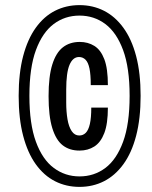

<svg xmlns="http://www.w3.org/2000/svg" viewBox="-20 -719 595 751"><path d="M291 12Q239 12 195.5 -10Q152 -32 120 -76.5Q88 -121 70.5 -188Q53 -255 53 -344Q53 -433 70.5 -499.5Q88 -566 120 -610.5Q152 -655 195.5 -677Q239 -699 291 -699Q343 -699 386.5 -677Q430 -655 462.5 -610.5Q495 -566 512.5 -499.5Q530 -433 530 -344Q530 -255 512.5 -188Q495 -121 462.5 -76.5Q430 -32 386.5 -10Q343 12 291 12ZM291 -130Q252 -130 225.5 -150.5Q199 -171 184.5 -218Q170 -265 170 -343Q170 -420 184.5 -466.5Q199 -513 226 -534Q253 -555 292 -555Q324 -555 349 -539.5Q374 -524 388 -487.5Q402 -451 402 -386H335Q335 -427 330 -451Q325 -475 314.5 -485.5Q304 -496 289 -496Q265 -496 252 -465.5Q239 -435 239 -368V-318Q239 -282 244 -252.5Q249 -223 260.5 -206Q272 -189 290 -189Q305 -189 315.5 -199.5Q326 -210 331.5 -234Q337 -258 337 -298H402Q402 -235 388 -198.5Q374 -162 349 -146Q324 -130 291 -130ZM291 -29Q348 -29 392 -62Q436 -95 461.5 -164.5Q487 -234 487 -344Q487 -454 461.5 -523Q436 -592 392 -625Q348 -658 291 -658Q234 -658 190 -625Q146 -592 120.5 -523Q95 -454 95 -344Q95 -234 120.5 -164.5Q146 -95 190.5 -62Q235 -29 291 -29Z"/></svg>

Font: Archivo ExtraCondensed Medium
Style: Italic
Weight: 500
Width: 2
Italic angle: -10°
Designer: Hector Gatti
Foundry: Omnibus-Type
Version: Version 2.001